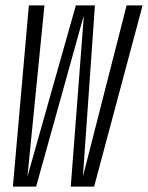

<svg xmlns="http://www.w3.org/2000/svg" viewBox="-20 -695 551 715"><path d="M28 0 87.5 -675H145.5L82.5 -40.5H83L262.5 -675H333.5L289 -40.5H289.5L451.5 -675H511L330.5 0H243.5L292 -633.5H291L114.5 0Z"/></svg>

Font: Anybody Condensed Light
Style: Italic
Weight: 300
Width: 3
Italic angle: -10°
Designer: Tyler Finck
Foundry: Etcetera Type Company
Version: Version 1.010; ttfautohint (v1.8.3) -l 8 -r 50 -G 200 -x 14 